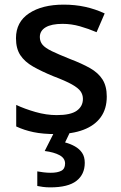

<svg xmlns="http://www.w3.org/2000/svg" viewBox="-20 -569 524 829"><path d="M441 -152Q441 -99 415 -63Q389 -27 340 -8.5Q291 10 222 10Q165 10 124.5 1.5Q84 -7 50 -23V-116Q86 -99 133 -85.5Q180 -72 225 -72Q285 -72 311.5 -91Q338 -110 338 -142Q338 -160 328 -174.5Q318 -189 290.5 -204.5Q263 -220 210 -240Q159 -261 123 -281.5Q87 -302 68 -330.5Q49 -359 49 -404Q49 -474 105.5 -511.5Q162 -549 255 -549Q304 -549 347.5 -539.5Q391 -530 432 -511L397 -430Q362 -445 325 -455.5Q288 -466 250 -466Q202 -466 177 -451Q152 -436 152 -409Q152 -390 163.5 -376Q175 -362 204 -348Q233 -334 283 -314Q333 -295 368.5 -275Q404 -255 422.5 -226Q441 -197 441 -152ZM346 134Q346 184 310 212Q274 240 197 240Q180 240 165 238Q150 236 141 234V171Q151 173 167.5 175Q184 177 199 177Q228 177 244.5 168.5Q261 160 261 137Q261 114 237 101Q213 88 173 83L215 0H283L261 46Q284 52 303.5 63Q323 74 334.5 91Q346 108 346 134Z"/></svg>

Font: Noto Sans Hebrew Medium
Style: Regular
Weight: 500
Designer: Monotype Design Team
Foundry: Monotype Imaging Inc.
Version: Version 2.003